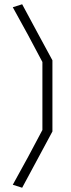

<svg xmlns="http://www.w3.org/2000/svg" viewBox="-20 -925 334 901"><path d="M84 -905 155 -773 226 -642V-308L155 -176L84 -44L40 -58L112 -189L179 -315V-634L112 -760L40 -891Z"/></svg>

Font: Mixer
Style: Regular
Weight: 400
Version: Version 1.0